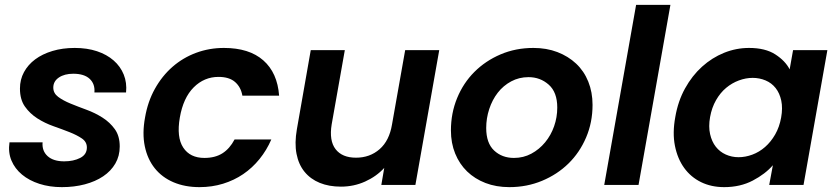

<svg xmlns="http://www.w3.org/2000/svg" viewBox="-20 -760 3442 789"><path d="M472 -158Q472 -119 454 -88Q436 -57 404 -35.5Q372 -14 328.5 -2.5Q285 9 234 9Q184 9 142 -4.5Q100 -18 70.5 -42.5Q41 -67 27 -100.5Q13 -134 19 -175H155Q152 -140 175.5 -118.5Q199 -97 244 -97Q282 -97 309.5 -111Q337 -125 337 -154Q337 -177 316.5 -191Q296 -205 265.5 -217Q235 -229 199.5 -241.5Q164 -254 133.5 -273.5Q103 -293 82.5 -322Q62 -351 62 -396Q62 -433 78.5 -463.5Q95 -494 124.5 -516Q154 -538 195.5 -550.5Q237 -563 287 -563Q338 -563 378.5 -549.5Q419 -536 447 -511.5Q475 -487 488.5 -453.5Q502 -420 498 -380H368Q371 -415 348.5 -436Q326 -457 281 -457Q245 -457 222 -441.5Q199 -426 199 -400Q199 -377 219 -362Q239 -347 269.5 -334.5Q300 -322 335.5 -309Q371 -296 401.5 -276.5Q432 -257 452 -229Q472 -201 472 -158Z M576 -277Q587 -342 616.5 -395Q646 -448 689 -485.5Q732 -523 786 -543Q840 -563 900 -563Q1004 -563 1062 -512Q1120 -461 1127 -367H976Q970 -402 946 -423Q922 -444 878 -444Q819 -444 776 -401Q733 -358 719 -277Q705 -196 733 -153.5Q761 -111 820 -111Q864 -111 894 -130Q924 -149 944 -187H1095Q1076 -143 1046.5 -106.5Q1017 -70 979.5 -44.5Q942 -19 896.5 -5Q851 9 800 9Q740 9 693 -11Q646 -31 616 -68.5Q586 -106 575 -159Q564 -212 576 -277Z M1687 0H1547L1559 -70Q1527 -35 1480.5 -14Q1434 7 1381 7Q1332 7 1294 -8.5Q1256 -24 1231.5 -54Q1207 -84 1198.5 -128Q1190 -172 1200 -229L1257 -554H1397L1343 -249Q1332 -182 1359 -147Q1386 -112 1443 -112Q1500 -112 1540 -147Q1580 -182 1591 -249L1645 -554H1785Z M2415 -329Q2415 -257 2388.5 -195Q2362 -133 2316 -88Q2270 -43 2207.5 -17Q2145 9 2073 9Q2019 9 1975 -8Q1931 -25 1899.5 -55.5Q1868 -86 1850.5 -129Q1833 -172 1833 -224Q1833 -295 1858.5 -357Q1884 -419 1929.5 -464.5Q1975 -510 2037 -536.5Q2099 -563 2172 -563Q2226 -563 2270.5 -546Q2315 -529 2347.5 -498.5Q2380 -468 2397.5 -424.5Q2415 -381 2415 -329ZM1978 -234Q1978 -172 2010.5 -141.5Q2043 -111 2092 -111Q2131 -111 2163.5 -128.5Q2196 -146 2220 -175Q2244 -204 2257 -241Q2270 -278 2270 -318Q2270 -381 2235 -412Q2200 -443 2152 -443Q2113 -443 2080.5 -425.5Q2048 -408 2025.5 -379Q2003 -350 1990.5 -312Q1978 -274 1978 -234Z M2594 -740H2735L2604 0H2463Z M2755 -279Q2766 -344 2795 -396.5Q2824 -449 2865 -486Q2906 -523 2955.5 -543Q3005 -563 3058 -563Q3125 -563 3166 -536.5Q3207 -510 3225 -475L3239 -554H3380L3282 0H3141L3156 -81Q3125 -45 3073.5 -18Q3022 9 2956 9Q2903 9 2861 -11.5Q2819 -32 2791.5 -70Q2764 -108 2753.5 -161Q2743 -214 2755 -279ZM3190 -277Q3197 -316 3190.5 -346.5Q3184 -377 3167.5 -398Q3151 -419 3126 -429.5Q3101 -440 3073 -440Q3045 -440 3016.5 -429.5Q2988 -419 2964 -399Q2940 -379 2922.5 -348.5Q2905 -318 2898 -279Q2891 -240 2898 -209Q2905 -178 2921.5 -157Q2938 -136 2962.5 -125Q2987 -114 3015 -114Q3043 -114 3071.5 -124.5Q3100 -135 3124 -156Q3148 -177 3165.5 -207.5Q3183 -238 3190 -277Z"/></svg>

Font: SVN-Poppins SemiBold
Style: Italic
Weight: 600
Italic angle: -10°
Designer: Ninad Kale (Devanagari), Jonny Pinhorn (Latin)
Foundry: Indian Type Foundry
Version: Version 3.002 2017; ttfautohint (v1.8.3)